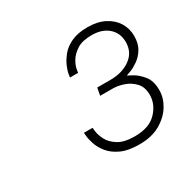

<svg xmlns="http://www.w3.org/2000/svg" viewBox="-98 -903 577 578"><g transform="rotate(-30 190.5 -614.0)"><path d="M232 -422Q193 -422 168.5 -433.5Q144 -445 130.5 -462Q117 -479 111.5 -496Q106 -513 105 -524.5Q104 -536 104 -536H134Q134 -536 135.5 -523Q137 -510 145.5 -493Q154 -476 174.5 -463Q195 -450 232 -450Q282 -450 307.5 -476.5Q333 -503 333 -536Q333 -563 318.5 -578.5Q304 -594 284 -601Q264 -608 245 -608H202L207 -634H253Q294 -634 322 -654Q350 -674 350 -710Q350 -741 328.5 -760Q307 -779 271 -779Q238 -779 219.5 -767Q201 -755 192 -740Q183 -725 181 -713Q179 -701 179 -701H151Q151 -701 152.5 -711.5Q154 -722 160.5 -737.5Q167 -753 180 -769Q193 -785 215.5 -795.5Q238 -806 272 -806Q306 -806 330.5 -793.5Q355 -781 368 -760Q381 -739 381 -713Q381 -687 370.5 -669.5Q360 -652 345 -641.5Q330 -631 318 -626.5Q306 -622 303 -621V-620Q306 -619 321 -610.5Q336 -602 350.5 -584Q365 -566 365 -534Q365 -507 349.5 -481.5Q334 -456 304.5 -439Q275 -422 232 -422Z"/></g></svg>

Font: Be Vietnam Pro Variable Thin
Style: Italic
Weight: 100
Italic angle: -12°
Designer: Lam Bao, Tony Le, Vietanh Nguyen
Foundry: Yellow Type Foundry
Version: Version 1.002